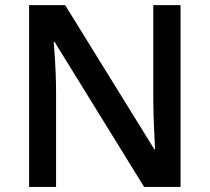

<svg xmlns="http://www.w3.org/2000/svg" viewBox="-20 -734 823 754"><path d="M689 0H545.9L194.8 -568.8H190.9L193.4 -537.1Q200.2 -446.3 200.2 -371.1V0H94.2V-713.9H235.8L585.9 -147.9H588.9Q587.9 -159.2 585 -229.7Q582 -300.3 582 -339.8V-713.9H689Z"/></svg>

Font: f4_46533          
Style: Regular
Weight: 600
Foundry: Ascender Corporation
Version: Version 1.10